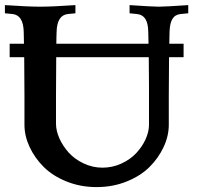

<svg xmlns="http://www.w3.org/2000/svg" viewBox="-22 -745 785 767"><path d="M652.3 -361.3V-246.6Q652.3 -202.1 631.8 -158Q611.3 -113.8 575.2 -77.9Q539.1 -42 483.6 -19.8Q428.2 2.4 363.8 2.4Q299.8 2.4 244.4 -19.8Q189 -42 152.8 -77.9Q116.7 -113.8 96.2 -158Q75.7 -202.1 75.7 -246.6V-361.3Q75.7 -426.8 74.7 -516.6H16.6V-570.3H73.7Q72.8 -603.5 72.8 -617.2Q71.3 -684.6 27.8 -689L-2.4 -691.9V-724.6Q90.8 -718.3 138.7 -718.3Q186 -718.3 279.3 -724.6V-691.9L249.5 -689Q205.6 -684.6 204.1 -617.2Q203.6 -609.9 203.4 -594Q203.1 -578.1 203.1 -570.3H571.3Q571.3 -578.6 570.8 -594.2Q570.3 -609.9 570.3 -617.2Q569.8 -651.9 558.8 -669.2Q547.9 -686.5 525.4 -689L495.6 -691.9V-724.6Q587.9 -718.3 612.8 -718.3Q636.7 -718.3 730 -724.6V-691.9L700.2 -689Q677.7 -687 667 -669.7Q656.2 -652.3 655.3 -617.2Q654.3 -587.9 654.3 -570.3H711.4V-516.6H653.3Q652.3 -426.8 652.3 -361.3ZM573.2 -397.5Q573.2 -443.4 572.3 -516.6H202.6Q201.7 -426.8 201.7 -361.3V-251Q201.7 -222.7 215.3 -192.1Q229 -161.6 252.4 -135.5Q275.9 -109.4 311.8 -92.3Q347.7 -75.2 387.2 -75.2Q427.2 -75.2 462.9 -91.6Q498.5 -107.9 522.2 -133.3Q545.9 -158.7 559.6 -188.7Q573.2 -218.8 573.2 -246.6Z"/></svg>

Font: Flanker
Style: Bold
Weight: 700
Designer: Flanker
Foundry: Flanker
Version: Version 2.021